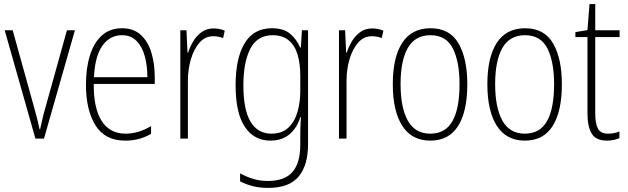

<svg xmlns="http://www.w3.org/2000/svg" viewBox="-20 -677 3066 938"><path d="M153 0 3 -529H42L144 -162Q152 -133 159.5 -104.5Q167 -76 173 -46H176Q182 -73 188.5 -101Q195 -129 204 -159L307 -529H346L195 0Z M576 -539Q633 -539 668.5 -506Q704 -473 720 -418.5Q736 -364 736 -300V-267H438Q437 -149 476.5 -86.5Q516 -24 594 -24Q656 -24 718 -61V-23Q690 -7 659.5 1.5Q629 10 592 10Q493 10 446.5 -64.5Q400 -139 400 -263Q400 -345 419.5 -407Q439 -469 478 -504Q517 -539 576 -539ZM576 -505Q517 -505 480.5 -454Q444 -403 439 -300H700Q700 -357 687 -403.5Q674 -450 646.5 -477.5Q619 -505 576 -505Z M1023 -538Q1037 -538 1051 -535.5Q1065 -533 1078 -527L1070 -491Q1060 -495 1048 -497.5Q1036 -500 1022 -500Q982 -500 954.5 -468.5Q927 -437 912.5 -387.5Q898 -338 898 -283V0H861V-529H891L896 -420H899Q908 -448 924 -475Q940 -502 964.5 -520Q989 -538 1023 -538Z M1309 -539Q1366 -539 1398 -511.5Q1430 -484 1446 -445H1450L1455 -529H1485V27Q1485 130 1439 185.5Q1393 241 1290 241Q1249 241 1215.5 232.5Q1182 224 1153 209V170Q1184 187 1217 197Q1250 207 1290 207Q1370 207 1408.5 163.5Q1447 120 1447 30V-10Q1447 -33 1447.5 -55Q1448 -77 1450 -105H1447Q1432 -53 1395 -21.5Q1358 10 1301 10Q1221 10 1176 -57.5Q1131 -125 1131 -261Q1131 -392 1175 -465.5Q1219 -539 1309 -539ZM1312 -505Q1237 -505 1203 -439Q1169 -373 1169 -261Q1169 -141 1204 -82.5Q1239 -24 1306 -24Q1359 -24 1390 -54.5Q1421 -85 1434 -132.5Q1447 -180 1447 -232V-308Q1447 -365 1434 -409.5Q1421 -454 1391 -479.5Q1361 -505 1312 -505Z M1798 -538Q1812 -538 1826 -535.5Q1840 -533 1853 -527L1845 -491Q1835 -495 1823 -497.5Q1811 -500 1797 -500Q1757 -500 1729.5 -468.5Q1702 -437 1687.5 -387.5Q1673 -338 1673 -283V0H1636V-529H1666L1671 -420H1674Q1683 -448 1699 -475Q1715 -502 1739.5 -520Q1764 -538 1798 -538Z M2263 -265Q2263 -133 2218 -61.5Q2173 10 2082 10Q1992 10 1945.5 -62Q1899 -134 1899 -266Q1899 -398 1945.5 -468.5Q1992 -539 2083 -539Q2177 -539 2220 -465Q2263 -391 2263 -265ZM1937 -266Q1937 -151 1972.5 -87.5Q2008 -24 2082 -24Q2156 -24 2190.5 -85.5Q2225 -147 2225 -266Q2225 -375 2192.5 -440Q2160 -505 2083 -505Q2008 -505 1972.5 -443Q1937 -381 1937 -266Z M2725 -265Q2725 -133 2680 -61.5Q2635 10 2544 10Q2454 10 2407.5 -62Q2361 -134 2361 -266Q2361 -398 2407.5 -468.5Q2454 -539 2545 -539Q2639 -539 2682 -465Q2725 -391 2725 -265ZM2399 -266Q2399 -151 2434.5 -87.5Q2470 -24 2544 -24Q2618 -24 2652.5 -85.5Q2687 -147 2687 -266Q2687 -375 2654.5 -440Q2622 -505 2545 -505Q2470 -505 2434.5 -443Q2399 -381 2399 -266Z M2951 -24Q2967 -24 2981.5 -27Q2996 -30 3006 -35V-2Q2994 3 2979 6.5Q2964 10 2945 10Q2892 10 2871 -24Q2850 -58 2850 -124V-496H2791V-520L2850 -530L2860 -657H2888V-529H3007V-496H2888V-124Q2888 -74 2901 -49Q2914 -24 2951 -24Z"/></svg>

Font: Noto Sans Gujarati UI Condensed ExtraLight
Style: Regular
Weight: 200
Width: 3
Designer: Jelle Bosma - Monotype Design Team, Universal Thirst
Foundry: Monotype Imaging Inc.
Version: Version 2.106; ttfautohint (v1.8.4.7-5d5b)